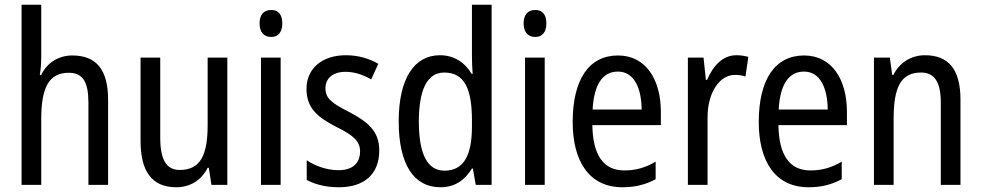

<svg xmlns="http://www.w3.org/2000/svg" viewBox="-20 -780 4141 810"><path d="M154 -543V-760H71V0H154V-278C154 -410 186 -473 270 -473C329 -473 353 -435 353 -347V0H436V-360C436 -484 388 -546 285 -546C229 -546 179 -517 154 -464H148C152 -487 154 -515 154 -543Z M939 -537H856V-253C856 -126 826 -63 738 -63C682 -63 656 -106 656 -199V-537H573V-186C573 -62 617 10 724 10C780 10 829 -18 856 -72H861L872 0H939Z M1124 -738C1094 -738 1075 -719 1075 -681C1075 -644 1094 -624 1124 -624C1153 -624 1171 -644 1171 -681C1171 -719 1154 -738 1124 -738ZM1164 -537H1081V0H1164Z M1580 -145C1580 -228 1531 -266 1454 -307C1379 -345 1353 -365 1353 -408C1353 -450 1385 -477 1438 -477C1476 -477 1513 -464 1546 -445L1576 -511C1535 -534 1490 -547 1439 -547C1340 -547 1273 -492 1273 -405C1273 -321 1324 -283 1402 -243C1475 -207 1499 -182 1499 -141C1499 -92 1468 -62 1408 -62C1358 -62 1307 -81 1274 -104V-21C1307 -3 1352 10 1410 10C1516 10 1580 -45 1580 -145Z M1838 10C1899 10 1941 -20 1971 -69H1975L1987 0H2054V-760H1971V-543C1971 -523 1972 -494 1974 -468H1970C1941 -517 1895 -547 1836 -547C1727 -547 1662 -448 1662 -268C1662 -86 1726 10 1838 10ZM1855 -60C1782 -60 1747 -132 1747 -267C1747 -399 1781 -474 1854 -474C1938 -474 1971 -408 1971 -272V-246C1971 -122 1935 -60 1855 -60Z M2238 -738C2208 -738 2189 -719 2189 -681C2189 -644 2208 -624 2238 -624C2267 -624 2285 -644 2285 -681C2285 -719 2268 -738 2238 -738ZM2278 -537H2195V0H2278Z M2587 -546C2465 -546 2396 -445 2396 -265C2396 -102 2464 10 2606 10C2660 10 2703 -1 2746 -24V-98C2702 -72 2661 -61 2614 -61C2526 -61 2481 -125 2479 -252H2768V-308C2768 -444 2705 -546 2587 -546ZM2587 -478C2656 -478 2686 -407 2687 -318H2480C2486 -425 2523 -478 2587 -478Z M3086 -547C3030 -547 2989 -504 2963 -443H2958L2948 -537H2882V0H2965V-282C2964 -388 3015 -464 3080 -464C3096 -464 3112 -462 3125 -457L3137 -540C3120 -545 3102 -547 3086 -547Z M3372 -546C3250 -546 3181 -445 3181 -265C3181 -102 3249 10 3391 10C3445 10 3488 -1 3531 -24V-98C3487 -72 3446 -61 3399 -61C3311 -61 3266 -125 3264 -252H3553V-308C3553 -444 3490 -546 3372 -546ZM3372 -478C3441 -478 3471 -407 3472 -318H3265C3271 -425 3308 -478 3372 -478Z M3882 -547C3826 -547 3776 -518 3749 -464H3744L3734 -537H3667V0H3750V-279C3750 -413 3781 -474 3866 -474C3924 -474 3949 -431 3949 -347V0H4032V-360C4032 -488 3981 -547 3882 -547Z"/></svg>

Font: Noto Sans Condensed
Style: Regular
Weight: 400
Width: 3
Designer: Monotype Design Team
Foundry: Monotype Imaging Inc.
Version: Version 2.013